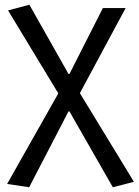

<svg xmlns="http://www.w3.org/2000/svg" viewBox="-20 -577 585 810"><path d="M103 213 269 -107H273L456 213L545 190L317 -184L510 -543H414L273 -265H269L104 -557L14 -533L226 -183L10 199Z"/></svg>

Font: Source Han Sans CN Regular
Style: Regular
Weight: 400
Designer: Ryoko NISHIZUKA (kana & ideographs); Paul D. Hunt (Latin, Greek & Cyrillic); Wenlong ZHANG (bopomofo); Sandoll Communica
Foundry: Adobe Systems Incorporated
Version: Version 1.004;PS 1.004;hotconv 1.0.82;makeotf.lib2.5.63406